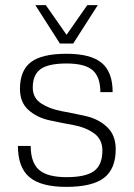

<svg xmlns="http://www.w3.org/2000/svg" viewBox="-20 -720 522 750"><path d="M108 -378Q108 -337 141.5 -315.5Q175 -294 222.5 -285.5Q270 -277 317.5 -266Q365 -255 398.5 -223.5Q432 -192 432 -137Q432 -60 386 -25Q340 10 239 10Q140 10 95 -28Q50 -66 50 -150H100Q100 -85 132.5 -56.5Q165 -28 240 -28Q315 -28 347.5 -52Q380 -76 380 -132Q380 -176 347 -199.5Q314 -223 266.5 -231.5Q219 -240 171.5 -250.5Q124 -261 91 -290.5Q58 -320 58 -373Q58 -445 101 -477.5Q144 -510 240 -510Q334 -510 377 -474.5Q420 -439 420 -360H372Q372 -420 341.5 -446Q311 -472 240 -472Q169 -472 138.5 -450Q108 -428 108 -378ZM362 -700 266 -550H214L118 -700H159L240 -584L321 -700Z"/></svg>

Font: Fivo Sans Light
Style: Regular
Weight: 300
Designer: Alexander Slobzheninov
Foundry: Alexander Slobzheninov
Version: 1.0